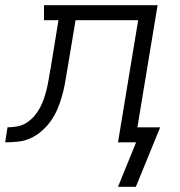

<svg xmlns="http://www.w3.org/2000/svg" viewBox="-76 -550 696 742"><path d="M380 172 450 0H380L458 -472H216L183 -274Q179 -249 174.5 -225Q170 -201 163 -176.5Q156 -152 146 -128.5Q136 -105 121 -83.5Q106 -62 85.5 -44Q65 -26 41.5 -15.5Q18 -5 -7 -2.5Q-32 0 -56 0L-47 -58Q-28 -58 -9 -61.5Q10 -65 26.5 -75.5Q43 -86 56 -101Q69 -116 78.5 -133.5Q88 -151 94 -169.5Q100 -188 104.5 -206Q109 -224 112 -242.5Q115 -261 118 -279Q118 -280 118.5 -280Q119 -280 119 -280V-281Q119 -282 119 -282Q119 -282 119 -282L150 -472H94V-530H533L455 -58H543L449 172Z"/></svg>

Font: Iosevka Curly Slab LtEx
Style: Italic
Weight: 300
Width: 7
Italic angle: -9°
Monospace: yes
Designer: Belleve Invis
Foundry: Belleve Invis
Version: Version 11.1.0; ttfautohint (v1.8.3)